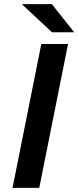

<svg xmlns="http://www.w3.org/2000/svg" viewBox="-20 -914 381 934"><path d="M41 0 181 -700H311L171 0ZM233 -757 86 -894H232L341 -757Z"/></svg>

Font: Montserrat SemiBold
Style: Italic
Weight: 600
Italic angle: -11.3°
Designer: Julieta Ulanovsky
Foundry: Julieta Ulanovsky
Version: Version 9.000; ttfautohint (v1.8.4.7-5d5b)